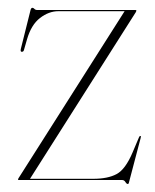

<svg xmlns="http://www.w3.org/2000/svg" viewBox="-20 -450 387 480"><path d="M319.5 -419.5 55 -3H213Q249.5 -3 271.5 -14.8Q293.5 -26.5 311.5 -69L328 -108Q329.5 -110.5 331.5 -110Q333 -109.5 331.5 -104.5L302 7.5Q301.5 10 299.5 10Q296.5 10 293.5 5Q290.5 0 285 0H26.5Q25 0 25 -1.5Q25 -2.5 26 -4L291.5 -422H126Q102 -422 80 -405Q58 -388 47.5 -351.5L40 -325.5Q39 -320.5 34.5 -320.5Q30.5 -320.5 32 -327.5L56.5 -425.5Q58 -430.5 61 -430.5Q63.5 -430.5 66 -427.8Q68.5 -425 73 -425H319Q321 -425 321 -423Q321 -422.5 319.5 -419.5Z"/></svg>

Font: Fraunces 144pt S000 Thin
Style: Regular
Weight: 100
Version: Version 1.000; ttfautohint (v1.8.3)